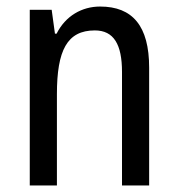

<svg xmlns="http://www.w3.org/2000/svg" viewBox="-20 -567 545 587"><path d="M286 -547C230 -547 180 -518 153 -464H148L138 -537H71V0H154V-279C154 -413 185 -474 270 -474C328 -474 353 -431 353 -347V0H436V-360C436 -488 385 -547 286 -547Z"/></svg>

Font: Noto Sans Sinhala Condensed
Style: Regular
Weight: 400
Width: 3
Designer: Jelle Bosma - Monotype Design Team
Foundry: Monotype Imaging Inc.
Version: Version 2.006